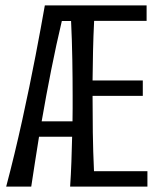

<svg xmlns="http://www.w3.org/2000/svg" viewBox="-20 -691 604 711"><path d="M522.9 -613.8H328.6Q325.7 -557.6 324.5 -501.7Q323.2 -445.8 322.8 -393.1H508.8V-335.9H322.8Q322.8 -272.9 323.7 -200.9Q324.7 -128.9 328.1 -57.1H525.9V0H239.7Q242.7 -44.9 244.4 -91.6Q246.1 -138.2 247.1 -184.6H124.5Q116.7 -136.7 109.6 -90.6Q102.5 -44.4 95.7 0H2.9Q18.6 -59.1 33.7 -121.8Q48.8 -184.6 62.5 -246.8Q76.2 -309.1 88.6 -369.4Q101.1 -429.7 111.6 -484.6Q122.1 -539.6 130.9 -586.9Q139.6 -634.3 146 -670.9H522.9ZM249 -335.9Q249 -398.4 247.8 -470.2Q246.6 -542 243.2 -613.3H209Q188.5 -526.9 169.7 -432.4Q150.9 -337.9 134.3 -241.7H248.5Q249 -266.6 249 -290Q249 -313.5 249 -335.9Z"/></svg>

Font: Crushed
Style: Regular
Weight: 400
Width: 3
Designer: Astigmatic (AOETI)
Foundry: Astigmatic (AOETI)
Version: Version 001.001